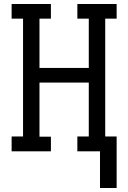

<svg xmlns="http://www.w3.org/2000/svg" viewBox="-20 -755 640 958"><path d="M479 183V0H366V-74H423V-343H177V-73H234V0H38V-74H95V-662H38V-735H234V-662H177V-416H423V-662H366V-735H562V-662H505V-74H562V183Z"/></svg>

Font: Iosevka Plex Etoile
Style: Regular
Weight: 400
Designer: Belleve Invis
Foundry: Belleve Invis
Version: Version 25.1.1; ttfautohint (v1.8.4)